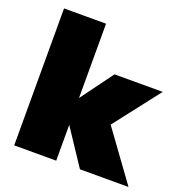

<svg xmlns="http://www.w3.org/2000/svg" viewBox="-133 -869 944 988"><g transform="rotate(20 338.5 -375.0)"><path d="M51 -750H281V-343L411 -520H675L481 -270L677 0H411L281 -196V0H51Z"/></g></svg>

Font: Metropolitano Black
Style: Regular
Weight: 900
Designer: Fonts by Alex Slobzheninov & Chris M. Simpson / Changes by Cristiano Sobral
Foundry: Fonts by Alex Slobzheninov & Chris M. Simpson / Changes by Cristiano Sobral
Version: Version 1.00;August 30, 2020;FontCreator 13.0.0.2681 64-bit